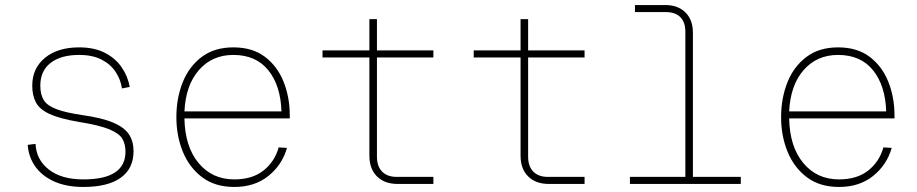

<svg xmlns="http://www.w3.org/2000/svg" viewBox="-20 -730 3640 762"><path d="M311 12Q243 12 194.5 -10Q146 -32 119.5 -70Q93 -108 90 -155L121 -159Q124 -96 174 -57Q224 -18 311 -18Q478 -18 478 -128Q478 -157 466 -178.5Q454 -200 414.5 -216.5Q375 -233 294 -246Q217 -259 177 -277.5Q137 -296 122.5 -323.5Q108 -351 108 -390Q108 -459 158.5 -500.5Q209 -542 294 -542Q354 -542 396 -520.5Q438 -499 462.5 -463.5Q487 -428 495 -385L464 -379Q459 -414 439 -444.5Q419 -475 383 -493.5Q347 -512 294 -512Q222 -512 181 -480.5Q140 -449 140 -390Q140 -355 153.5 -333Q167 -311 203.5 -297Q240 -283 308 -273Q386 -262 430 -243Q474 -224 492 -196.5Q510 -169 510 -130Q510 -61 459 -24.5Q408 12 311 12Z M910 12Q834 12 783 -26Q732 -64 706 -127Q680 -190 680 -265Q680 -340 705 -403Q730 -466 780.5 -504Q831 -542 906 -542Q982 -542 1031.5 -504.5Q1081 -467 1105.5 -405.5Q1130 -344 1130 -272V-260H712Q714 -148 768 -83Q822 -18 910 -18Q981 -18 1025.5 -53Q1070 -88 1086 -145L1119 -143Q1100 -76 1045.5 -32Q991 12 910 12ZM712 -288H1097Q1094 -390 1045 -451Q996 -512 906 -512Q822 -512 769.5 -452Q717 -392 712 -288Z M1558 0Q1506 0 1476 -30Q1446 -60 1446 -112V-502H1260V-530H1446V-654H1476V-530H1700V-502H1476V-108Q1476 -70 1496.5 -49Q1517 -28 1554 -28H1700V0Z M2158 0Q2106 0 2076 -30Q2046 -60 2046 -112V-502H1860V-530H2046V-654H2076V-530H2300V-502H2076V-108Q2076 -70 2096.5 -49Q2117 -28 2154 -28H2300V0Z M2480 0V-28H2700V-604Q2700 -642 2680 -662Q2660 -682 2622 -682H2500V-710H2620Q2671 -710 2700.5 -680.5Q2730 -651 2730 -600V-28H2920V0Z M3310 12Q3234 12 3183 -26Q3132 -64 3106 -127Q3080 -190 3080 -265Q3080 -340 3105 -403Q3130 -466 3180.5 -504Q3231 -542 3306 -542Q3382 -542 3431.5 -504.5Q3481 -467 3505.5 -405.5Q3530 -344 3530 -272V-260H3112Q3114 -148 3168 -83Q3222 -18 3310 -18Q3381 -18 3425.5 -53Q3470 -88 3486 -145L3519 -143Q3500 -76 3445.5 -32Q3391 12 3310 12ZM3112 -288H3497Q3494 -390 3445 -451Q3396 -512 3306 -512Q3222 -512 3169.5 -452Q3117 -392 3112 -288Z"/></svg>

Font: Geist Mono Thin
Style: Regular
Weight: 100
Monospace: yes
Designer: Basement.studio, Andrés Briganti, Mateo Zaragoza
Foundry: Basement.studio, Vercel, Andrés Briganti, Guido Ferreyra, Mateo Zaragoza
Version: Version 1.500; ttfautohint (v1.8.4.7-5d5b)